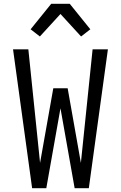

<svg xmlns="http://www.w3.org/2000/svg" viewBox="-20 -996 640 1016"><path d="M150 0 49 -735H130L192 -134L262 -529H338L408 -134L470 -735H551L450 0H375L300 -423L225 0ZM191 -803 142 -841 251 -976H349L458 -841L409 -803L300 -922Z"/></svg>

Font: Iosevka Extended
Style: Regular
Weight: 400
Width: 7
Monospace: yes
Designer: Belleve Invis
Foundry: Belleve Invis
Version: Version 32.5.0; ttfautohint (v1.8.4)